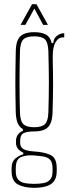

<svg xmlns="http://www.w3.org/2000/svg" viewBox="-20 -759 338 919"><path d="M143.5 140Q96.5 140 66 124Q35.5 108 35.5 60Q35.5 56 35.5 52.8Q35.5 49.5 35.5 46Q35.5 14.5 54.5 -1Q73.5 -16.5 91.5 -20V-28Q73.5 -37 65 -48.2Q56.5 -59.5 56.5 -76Q56.5 -78.5 56.5 -80.2Q56.5 -82 56.5 -84Q56.5 -103.5 67.5 -116.8Q78.5 -130 89.5 -132V-141Q72.5 -151 64.5 -170.2Q56.5 -189.5 55.5 -220Q54.5 -262.5 54 -295.2Q53.5 -328 53.5 -359.5Q53.5 -391 54 -427.5Q54.5 -464 55.5 -514Q56 -546.5 64.8 -566.5Q73.5 -586.5 92.8 -595.8Q112 -605 143.5 -605Q181 -605 201 -593Q221 -581 227.5 -553H235.5Q235.5 -573.5 251.5 -586.8Q267.5 -600 287.5 -600V-580H280.5Q259.5 -580 246 -557.2Q232.5 -534.5 232.5 -491V-468Q233.5 -430.5 233.8 -400.8Q234 -371 234 -343.8Q234 -316.5 233.2 -286.8Q232.5 -257 231.5 -220Q230.5 -188 221.8 -168.2Q213 -148.5 194 -139.2Q175 -130 143.5 -130Q113 -130 94.8 -122.5Q76.5 -115 76.5 -84V-76Q76.5 -61.5 83.8 -52.8Q91 -44 105.8 -39.8Q120.5 -35.5 143.5 -34Q193 -31 222.2 -17Q251.5 -3 251.5 46Q251.5 49.5 251.5 52.8Q251.5 56 251.5 60Q251.5 92 237.8 109.2Q224 126.5 199.5 133.2Q175 140 143.5 140ZM143.5 121Q167.5 121 187.5 117.5Q207.5 114 219.5 101.2Q231.5 88.5 231.5 61Q231.5 57 231.5 53.2Q231.5 49.5 231.5 46Q231.5 17.5 219.8 5.5Q208 -6.5 188 -9.8Q168 -13 143.5 -15Q107 -18 81.2 -7.5Q55.5 3 55.5 46Q55.5 49.5 55.5 53.2Q55.5 57 55.5 61Q55.5 88.5 67.5 101.2Q79.5 114 99.5 117.5Q119.5 121 143.5 121ZM143.5 -150Q179.5 -150 194.8 -164.5Q210 -179 211.5 -220Q212.5 -254 213.2 -290.2Q214 -326.5 214 -364Q214 -401.5 213.2 -439.2Q212.5 -477 211.5 -514Q210 -556 195.2 -570.5Q180.5 -585 143.5 -585Q107 -585 92 -570.5Q77 -556 75.5 -514Q74.5 -477 74 -439.2Q73.5 -401.5 73.5 -364Q73.5 -326.5 74 -290.2Q74.5 -254 75.5 -220Q77 -179 92.2 -164.5Q107.5 -150 143.5 -150ZM78.5 -640 133.5 -739H154.5L209.5 -640H186.5L144.5 -718L101.5 -640Z"/></svg>

Font: Big Shoulders Display Thin Thin
Style: Regular
Weight: 250
Version: Version 2.002